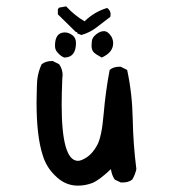

<svg xmlns="http://www.w3.org/2000/svg" viewBox="-20 -588 540 604"><path d="M225 -4Q184 -4 153 -36Q125 -63 114 -101Q95 -160 95 -266L96 -315Q96 -354 111 -386Q124 -396 143 -396H146L166 -386Q177 -370 177 -352L176 -341Q174 -294 174 -258Q174 -83 225 -82Q236 -82 253.5 -93.5Q271 -105 285.5 -131Q300 -157 306 -228.5Q312 -300 325 -368Q337 -378 354 -378H360L380 -368Q396 -294 397.5 -214Q399 -134 409 -56Q405 -38 396 -23Q384 -14 367 -14H360L341 -23Q331 -38 329 -56Q291 -20 269.5 -12Q248 -4 225 -4ZM182 -407Q171 -411 161 -423Q153 -431 153 -444Q153 -486 184 -486Q196 -486 207.5 -477.5Q219 -469 219 -453Q219 -407 182 -407ZM300 -407Q281 -417 274.5 -424Q268 -431 268 -445Q268 -448 269 -459Q270 -470 282.5 -480Q295 -490 307 -490Q320 -490 331 -472Q336 -462 336 -452Q336 -423 300 -407ZM236 -478 223 -483V-487H219L162 -543V-559L166 -564L188 -568Q215 -539 246 -521Q277 -551 317 -563Q328 -555 328 -543L327 -535Q306 -519 284 -502Q262 -485 236 -478Z"/></svg>

Font: Xiaolai SC
Style: Regular
Weight: 400
Designer: Nozomi Seto 瀬戸のぞみ
Version: Version 3.11;December 4, 2020;FontCreator 13.0.0.2613 64-bit